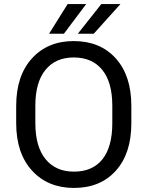

<svg xmlns="http://www.w3.org/2000/svg" viewBox="-20 -925 735 955"><path d="M633.3 -397.9V-312.5Q633.3 -161.6 556.2 -75.9Q479 9.8 347.7 9.8Q218.3 9.8 139.4 -76.4Q60.5 -162.6 60.5 -312.5V-397.9Q60.5 -548.3 138.9 -634.5Q217.3 -720.7 346.7 -720.7Q478 -720.7 555.7 -634.8Q633.3 -548.8 633.3 -397.9ZM538.6 -312.5V-398.9Q538.6 -516.1 488.5 -577.6Q438.5 -639.2 346.7 -639.2Q256.3 -639.2 206.1 -577.4Q155.8 -515.6 155.8 -398.9V-312.5Q155.8 -195.8 206.5 -133.5Q257.3 -71.3 347.7 -71.3Q440.4 -71.3 489.5 -132.8Q538.6 -194.3 538.6 -312.5ZM446.3 -757.3H367.2L483.9 -904.8H579.1ZM224.1 -757.3 316.4 -904.8H408.7L297.9 -757.3Z"/></svg>

Font: Bert Sans Medium
Style: Regular
Weight: 500
Designer: Christian Robertson, Adam Twardoch, & Cristiano Sobral
Foundry: Google
Version: Version 12.135;January 10, 2020;FontCreator 12.0.0.2547 64-b